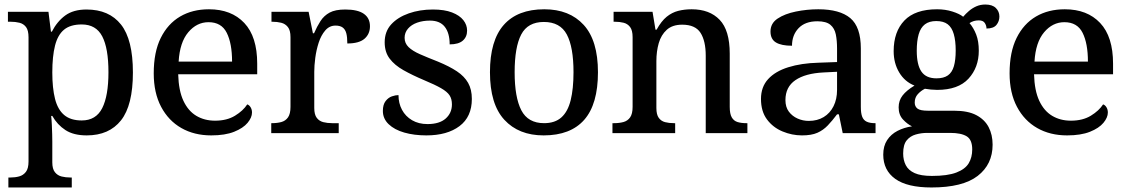

<svg xmlns="http://www.w3.org/2000/svg" viewBox="-20 -588 4968 848"><path d="M17 240V196H26Q47 196 65 191Q83 186 94.5 171Q106 156 106 125V-423Q106 -454 95 -468.5Q84 -483 66 -487.5Q48 -492 27 -492H15V-536H194L205 -448H209Q232 -493 268 -519.5Q304 -546 362 -546Q462 -546 514.5 -479.5Q567 -413 567 -268Q567 -123 514.5 -56.5Q462 10 363 10Q305 10 269 -13.5Q233 -37 211 -76H206Q208 -58 209 -36Q210 -14 210.5 5.5Q211 25 211 38V129Q211 158 222.5 172.5Q234 187 252 191.5Q270 196 291 196H297V240ZM341 -56Q404 -56 431.5 -110.5Q459 -165 459 -269Q459 -375 431.5 -427.5Q404 -480 341 -480Q291 -480 263 -457Q235 -434 223 -386.5Q211 -339 211 -268Q211 -199 223 -151.5Q235 -104 263.5 -80Q292 -56 341 -56Z M913 10Q838 10 781 -22.5Q724 -55 691.5 -116.5Q659 -178 659 -264Q659 -358 690 -420.5Q721 -483 775.5 -515Q830 -547 903 -547Q1002 -547 1059 -486.5Q1116 -426 1116 -307V-260H767Q769 -188 790 -143Q811 -98 847 -76.5Q883 -55 930 -55Q982 -55 1018 -77Q1054 -99 1072 -127Q1081 -124 1087 -114Q1093 -104 1093 -91Q1093 -69 1073.5 -45.5Q1054 -22 1014 -6Q974 10 913 10ZM1005 -316Q1005 -396 981.5 -443Q958 -490 901 -490Q849 -490 811.5 -445.5Q774 -401 769 -316Z M1178 0V-44H1181Q1204 -44 1222.5 -49Q1241 -54 1252 -69.5Q1263 -85 1263 -116V-424Q1263 -454 1251.5 -468.5Q1240 -483 1222 -487.5Q1204 -492 1182 -492H1179V-536H1343L1362 -441H1367Q1380 -471 1395.5 -495Q1411 -519 1436 -532.5Q1461 -546 1505 -546Q1560 -546 1587 -527Q1614 -508 1614 -472Q1614 -438 1590 -417Q1566 -396 1514 -396Q1514 -424 1509.5 -441Q1505 -458 1493.5 -466.5Q1482 -475 1462 -475Q1435 -475 1416.5 -453.5Q1398 -432 1387.5 -399.5Q1377 -367 1372.5 -332.5Q1368 -298 1368 -271V-111Q1368 -82 1379 -67.5Q1390 -53 1408 -48.5Q1426 -44 1447 -44H1476V0Z M1863 10Q1809 10 1765.5 -2.5Q1722 -15 1696.5 -39.5Q1671 -64 1671 -98Q1671 -126 1683 -141.5Q1695 -157 1711 -162.5Q1727 -168 1740 -168Q1740 -132 1755.5 -103Q1771 -74 1800 -57Q1829 -40 1868 -40Q1921 -40 1948.5 -64.5Q1976 -89 1976 -127Q1976 -151 1965.5 -167Q1955 -183 1928 -198.5Q1901 -214 1853 -234Q1801 -256 1762 -278Q1723 -300 1701 -329Q1679 -358 1679 -401Q1679 -449 1708 -480.5Q1737 -512 1785.5 -529Q1834 -546 1892 -546Q1943 -546 1976.5 -533Q2010 -520 2026.5 -499Q2043 -478 2043 -453Q2043 -425 2024 -408.5Q2005 -392 1966 -392Q1966 -442 1944.5 -469.5Q1923 -497 1879 -497Q1848 -497 1822.5 -488Q1797 -479 1782 -461.5Q1767 -444 1767 -421Q1767 -397 1784.5 -380Q1802 -363 1835 -348.5Q1868 -334 1914 -316Q1965 -295 1998 -273Q2031 -251 2047.5 -222Q2064 -193 2064 -151Q2064 -72 2009.5 -31Q1955 10 1863 10Z M2381 10Q2271 10 2207.5 -59Q2144 -128 2144 -269Q2144 -409 2205 -478Q2266 -547 2384 -547Q2495 -547 2558 -478Q2621 -409 2621 -269Q2621 -128 2560.5 -59Q2500 10 2381 10ZM2383 -44Q2431 -44 2459.5 -69.5Q2488 -95 2500.5 -145.5Q2513 -196 2513 -269Q2513 -380 2483.5 -435.5Q2454 -491 2382 -491Q2311 -491 2282 -435.5Q2253 -380 2253 -269Q2253 -158 2282.5 -101Q2312 -44 2383 -44Z M2685 0V-44H2692Q2715 -44 2733.5 -49Q2752 -54 2763 -69.5Q2774 -85 2774 -116V-424Q2774 -454 2763 -468.5Q2752 -483 2734.5 -487.5Q2717 -492 2695 -492H2690V-536H2862L2875 -457H2880Q2901 -495 2924.5 -514Q2948 -533 2975.5 -540Q3003 -547 3035 -547Q3114 -547 3158.5 -500.5Q3203 -454 3203 -351V-116Q3203 -85 3212 -69.5Q3221 -54 3237.5 -49Q3254 -44 3276 -44H3281V0H3097V-342Q3097 -407 3074 -443Q3051 -479 2993 -479Q2950 -479 2925 -456.5Q2900 -434 2889.5 -397.5Q2879 -361 2879 -318V-111Q2879 -82 2889.5 -67.5Q2900 -53 2917.5 -48.5Q2935 -44 2957 -44H2962V0Z M3522 10Q3478 10 3436 -7.5Q3394 -25 3367.5 -60.5Q3341 -96 3341 -151Q3341 -204 3372.5 -238.5Q3404 -273 3461.5 -291Q3519 -309 3594 -311L3677 -314V-373Q3677 -409 3671.5 -436Q3666 -463 3647.5 -478.5Q3629 -494 3590 -494Q3536 -494 3507 -463.5Q3478 -433 3478 -386Q3431 -386 3407 -400.5Q3383 -415 3383 -449Q3383 -485 3414.5 -506Q3446 -527 3495 -537Q3544 -547 3594 -547Q3689 -547 3735.5 -508Q3782 -469 3782 -374V-116Q3782 -88 3788 -72.5Q3794 -57 3808 -50.5Q3822 -44 3844 -44H3847V0H3702L3685 -83H3677Q3656 -55 3636 -34Q3616 -13 3590 -1.5Q3564 10 3522 10ZM3552 -54Q3590 -54 3618 -71Q3646 -88 3661.5 -119Q3677 -150 3677 -191V-271L3617 -268Q3537 -264 3493 -234Q3449 -204 3449 -146Q3449 -115 3464 -95Q3479 -75 3502.5 -64.5Q3526 -54 3552 -54Z M4094 240Q3987 240 3934 202Q3881 164 3881 95Q3881 57 3898 31Q3915 5 3944 -10Q3973 -25 4008 -30Q3987 -40 3968 -60.5Q3949 -81 3949 -114Q3949 -144 3966.5 -166.5Q3984 -189 4019 -210Q3976 -227 3951.5 -268Q3927 -309 3927 -362Q3927 -448 3974.5 -497.5Q4022 -547 4119 -547Q4155 -547 4186.5 -537Q4218 -527 4234 -514Q4245 -527 4259.5 -539.5Q4274 -552 4292 -560Q4310 -568 4332 -568Q4363 -568 4378.5 -552.5Q4394 -537 4394 -515Q4394 -494 4381 -478Q4368 -462 4337 -462Q4337 -475 4329.5 -486.5Q4322 -498 4303 -498Q4291 -498 4281 -495Q4271 -492 4262 -486Q4280 -465 4291.5 -435.5Q4303 -406 4303 -364Q4303 -290 4257.5 -240.5Q4212 -191 4119 -191Q4107 -191 4091 -192.5Q4075 -194 4065 -196Q4047 -187 4033.5 -172Q4020 -157 4020 -135Q4020 -118 4032 -108.5Q4044 -99 4079 -99H4194Q4255 -99 4292 -79.5Q4329 -60 4346.5 -26.5Q4364 7 4364 51Q4364 138 4298 189Q4232 240 4094 240ZM4096 189Q4165 189 4204 174Q4243 159 4258.5 133Q4274 107 4274 72Q4274 29 4249.5 14Q4225 -1 4177 -1H4075Q4049 -1 4024.5 6Q4000 13 3984.5 32Q3969 51 3969 90Q3969 119 3980.5 141.5Q3992 164 4019.5 176.5Q4047 189 4096 189ZM4116 -242Q4148 -242 4166.5 -255Q4185 -268 4193 -295.5Q4201 -323 4201 -365Q4201 -408 4192.5 -437.5Q4184 -467 4165.5 -481Q4147 -495 4115 -495Q4084 -495 4065 -480.5Q4046 -466 4037.5 -436.5Q4029 -407 4029 -364Q4029 -302 4049.5 -272Q4070 -242 4116 -242Z M4693 10Q4618 10 4561 -22.5Q4504 -55 4471.5 -116.5Q4439 -178 4439 -264Q4439 -358 4470 -420.5Q4501 -483 4555.5 -515Q4610 -547 4683 -547Q4782 -547 4839 -486.5Q4896 -426 4896 -307V-260H4547Q4549 -188 4570 -143Q4591 -98 4627 -76.5Q4663 -55 4710 -55Q4762 -55 4798 -77Q4834 -99 4852 -127Q4861 -124 4867 -114Q4873 -104 4873 -91Q4873 -69 4853.5 -45.5Q4834 -22 4794 -6Q4754 10 4693 10ZM4785 -316Q4785 -396 4761.5 -443Q4738 -490 4681 -490Q4629 -490 4591.5 -445.5Q4554 -401 4549 -316Z"/></svg>

Font: ET Text
Style: Regular
Weight: 470
Designer: Monotype Design Team
Foundry: Monotype Imaging Inc.
Version: Version 2.009